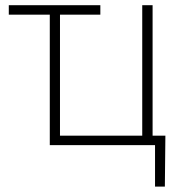

<svg xmlns="http://www.w3.org/2000/svg" viewBox="-20 -548 684 725"><path d="M358.9 -528.3V-492.7H13.2V-528.3ZM168 0V-528.3H206.5V-35.6H517.1V-528.3H556.2V0ZM604.5 -35.6 602.5 156.7H565.4V0H506.8V-35.6Z"/></svg>

Font: Roboto ExtraLight
Style: Regular
Weight: 250
Designer: Christian Robertson
Foundry: Google
Version: Version 3.009; 2024